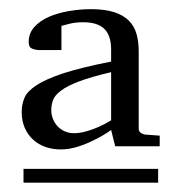

<svg xmlns="http://www.w3.org/2000/svg" viewBox="-20 -699 381 415"><path d="M30.8 -304.2V-334H321.8V-304.2ZM220.2 -543Q176.3 -532.7 150.6 -522.9Q125 -513.2 111.6 -502.9Q98.1 -492.7 94.5 -482.2Q90.8 -471.7 90.8 -460.9Q90.8 -451.7 94.2 -442.6Q97.7 -433.6 103.8 -426.8Q109.9 -419.9 119.1 -415.5Q128.4 -411.1 140.1 -411.1Q152.8 -411.1 167.2 -415.3Q181.6 -419.4 193.4 -424.8Q207 -430.7 220.2 -439ZM229 -382.8 220.2 -418Q203.1 -405.8 184.6 -397Q168.9 -388.7 149.4 -382.3Q129.9 -376 110.8 -376Q93.8 -376 78.4 -381.3Q63 -386.7 51.5 -397.2Q40 -407.7 33.4 -422.9Q26.9 -438 26.9 -457Q26.9 -473.6 33 -487.8Q39.1 -502 59.3 -515.1Q79.6 -528.3 117.7 -540.8Q155.8 -553.2 220.2 -565.9V-591.8Q220.2 -622.1 205.6 -636.5Q190.9 -650.9 160.2 -650.9Q143.1 -650.9 130.6 -647.7Q118.2 -644.5 112.8 -643.1V-590.8H65.9Q57.1 -590.8 49.6 -593.8Q42 -596.7 42 -607.9Q42 -627 54 -640.4Q65.9 -653.8 85.2 -662.4Q104.5 -670.9 128.7 -675Q152.8 -679.2 176.8 -679.2Q207 -679.2 227.1 -672.6Q247.1 -666 258.8 -654.1Q270.5 -642.1 275.1 -625.5Q279.8 -608.9 279.8 -588.9V-420.9Q279.8 -415.5 283.7 -412.4Q287.6 -409.2 293 -408.2L325.2 -405.8V-382.8Z"/></svg>

Font: Charis SIL Viet
Style: Regular
Weight: 400
Foundry: SIL International
Version: Version 5.000